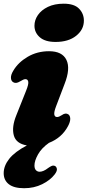

<svg xmlns="http://www.w3.org/2000/svg" viewBox="-24 -756 464 1014"><path d="M269.5 -534.5Q214.5 -534.5 186.2 -559.2Q158 -584 158 -620Q158 -650 176.2 -676.5Q194.5 -703 229.2 -719.8Q264 -736.5 312.5 -736.5Q368 -736.5 393.5 -710.2Q419 -684 419 -647Q419 -599.5 378.2 -567Q337.5 -534.5 269.5 -534.5ZM272.5 -195.5Q260.5 -164.5 262.8 -151.2Q265 -138 277.5 -138Q287.5 -138 302.5 -148Q322 -162 337 -152Q346.5 -145 347 -129.2Q347.5 -113.5 335.5 -90.5Q302.5 -28 234.5 -1.5Q195.5 26 176.8 59.5Q158 93 158 118Q158 135 166 143Q174 151 185 151Q205 151 230 131.5Q240.5 124 248.5 120.5Q256.5 117 265 120Q273.5 123 276.2 134.8Q279 146.5 264.5 165.5Q241.5 195.5 198.8 216.8Q156 238 103.5 238Q49.5 238 22.5 216.8Q-4.5 195.5 -4.5 158.5Q-4.5 120 24.5 83Q53.5 46 118 12Q60.5 2.5 48.8 -41.5Q37 -85.5 62.5 -148L113.5 -276Q128 -311.5 125.2 -324.8Q122.5 -338 110 -338Q101 -338 83.5 -327Q70.5 -319 61.5 -318.2Q52.5 -317.5 45.5 -322Q34.5 -328.5 33.8 -344.8Q33 -361 46.5 -383Q72 -426.5 122.2 -456Q172.5 -485.5 235 -485.5Q304.5 -485.5 326.8 -439.8Q349 -394 317 -312.5Z"/></svg>

Font: Fraunces 9pt S050 Black
Style: Italic
Weight: 900
Italic angle: -16°
Version: Version 1.000; ttfautohint (v1.8.3)